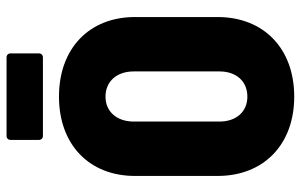

<svg xmlns="http://www.w3.org/2000/svg" viewBox="-186 -722 918 586"><g transform="rotate(-90 273.0 -429.0)"><path d="M151 -757H391C398 -757 403 -762 403 -769V-856C403 -863 398 -868 391 -868H151C144 -868 139 -863 139 -856V-769C139 -762 144 -757 151 -757ZM271 10C418 10 514 -83 514 -224V-476C514 -616 418 -708 271 -708C125 -708 29 -616 29 -476V-224C29 -83 125 10 271 10ZM271 -133C225 -133 195 -167 195 -218V-480C195 -531 225 -566 271 -566C318 -566 348 -531 348 -480V-218C348 -167 318 -133 271 -133Z"/></g></svg>

Font: Barlow Semi Condensed ExtraBold
Style: Regular
Weight: 800
Width: 4
Designer: Jeremy Tribby
Foundry: Tribby Type
Version: Version 1.422;hotconv 1.0.109;makeotfexe 2.5.65596